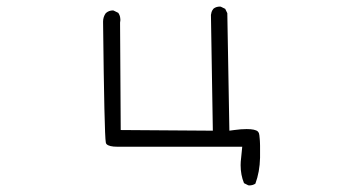

<svg xmlns="http://www.w3.org/2000/svg" viewBox="-20 -479 1040 584"><path d="M737.8 85Q749 85 756.8 79.6Q770 43.9 771 1Q771 -10.3 771 -17.1Q771 -23.9 771 -27.8Q771 -31.7 771 -35.6Q771 -39.6 770.8 -43.2Q770.5 -46.9 770.5 -50Q770.5 -53.2 770 -56.6Q769 -70.3 767.6 -73.7Q766.1 -77.1 764.2 -79.1Q756.3 -86.4 730 -86.4Q713.4 -86.4 692.4 -83.5L677.7 -81.5L671.4 -439L665 -452.1L651.9 -458.5Q650.4 -459 649.4 -459Q637.2 -459 629.4 -452.6Q625 -447.3 623.5 -442.4Q622.1 -437.5 621.6 -433.6L627.4 -81.5L347.2 -83.5L345.2 -410.2Q346.2 -415.5 346.2 -418.2Q346.2 -420.9 345.7 -423.8Q345.2 -431.6 339.8 -439.9L325.7 -446.8Q324.7 -447.3 323.7 -447.3Q311 -447.3 301.8 -439Q293.5 -427.7 293.5 -413.1Q297.4 -68.8 301.8 -45.9Q302.2 -42.5 304.2 -40.5Q312 -32.7 336.9 -32.7H716.8L713.4 1.5Q711.9 13.2 711.9 23.4Q711.9 53.2 722.2 78.1L734.9 84.5Q736.3 85 737.8 85Z"/></svg>

Font: NaikaiFont
Style: ExtraLight
Weight: 200
Version: Version 1.89